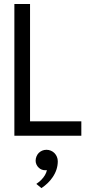

<svg xmlns="http://www.w3.org/2000/svg" viewBox="-20 -680 470 962"><path d="M387.5 0H52V-660H130.5V-72H387.5ZM187.5 262.5 162 241.5Q174.5 233 185.5 222.5Q210 198 215 172.5L207.5 173Q188 173 175 161Q167 154 162.8 144.5Q158.5 135 158.5 125.5Q158.5 114 162.8 103.8Q167 93.5 174.2 86.2Q181.5 79 191.2 74.8Q201 70.5 213 70.5Q224.5 70.5 235 75Q245.5 79.5 253 87.2Q260.5 95 265 105.5Q269.5 116 269.5 128Q269.5 170 244 207.5Q223 239 187.5 262.5Z"/></svg>

Font: Lucymar Sans
Style: Regular
Weight: 400
Foundry: The League of Moveable Type (original font) / Main changes by Cristiano Sobral with portions from Mirco Monsees
Version: Version 2.001;August 30, 2020;FontCreator 13.0.0.2681 64-bit